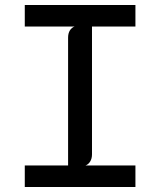

<svg xmlns="http://www.w3.org/2000/svg" viewBox="-20 -747 640 767"><path d="M79 0V-86H252V-596.5Q252 -614 259.2 -625.5Q266.5 -637 278 -641H79V-727H521V-641H347.5V-130.5Q347.5 -113.5 340.2 -101.8Q333 -90 321.5 -86H521V0Z"/></svg>

Font: Spline Sans Mono
Style: Regular
Weight: 400
Monospace: yes
Designer: Eben Sorkin, Mirko Velimirovic
Foundry: Sorkin Type
Version: Version 1.004